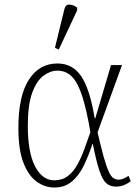

<svg xmlns="http://www.w3.org/2000/svg" viewBox="-20 -826 622 856"><path d="M222 10Q181 10 144.5 -15.5Q108 -41 85 -99Q62 -157 62 -256Q62 -398 108.5 -470.5Q155 -543 236 -543Q304 -543 342.5 -485.5Q381 -428 402 -299H405L475 -536H524L415 -236Q431 -166 443 -124Q455 -82 465 -60.5Q475 -39 485.5 -32Q496 -25 509 -25Q520 -25 531.5 -30Q543 -35 553 -42L563 -18Q550 -8 533.5 -1Q517 6 498 6Q470 6 453 -10Q436 -26 422.5 -67Q409 -108 394 -184H392Q376 -135 355 -90.5Q334 -46 302 -18Q270 10 222 10ZM222 -22Q258 -22 283 -41.5Q308 -61 325.5 -93Q343 -125 356.5 -162.5Q370 -200 383 -237Q366 -337 346.5 -397.5Q327 -458 300.5 -484.5Q274 -511 236 -511Q205 -511 174.5 -489Q144 -467 124 -413.5Q104 -360 104 -265Q104 -146 136.5 -84Q169 -22 222 -22ZM242 -605 225 -613 267 -785Q272 -807 290.5 -805.5Q309 -804 324 -792V-780Z"/></svg>

Font: Noto Serif SemiCondensed ExtraLight
Style: Regular
Weight: 200
Width: 4
Designer: Monotype Design Team
Foundry: Monotype Imaging Inc.
Version: Version 2.014